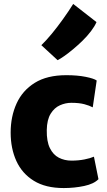

<svg xmlns="http://www.w3.org/2000/svg" viewBox="-20 -945 544 973"><path d="M34 -273Q34 -354.5 64 -420.5Q94 -486.5 156.2 -525.2Q218.5 -564 316 -564Q372.5 -564 414.5 -555.5Q456.5 -547 470 -537L450 -401Q433.5 -410 407.2 -417Q381 -424 341 -424Q312 -424 283.8 -411.5Q255.5 -399 236.8 -368.8Q218 -338.5 217 -286Q216 -228.5 232.8 -194.5Q249.5 -160.5 278.2 -145.8Q307 -131 342 -131Q377.5 -131 407.8 -137Q438 -143 456 -151L479 -37Q456 -13 406.5 -2.5Q357 8 303 8Q211 8 151.5 -28.8Q92 -65.5 63 -129Q34 -192.5 34 -273ZM272 -640 189.5 -716Q213 -738.5 241.8 -773.2Q270.5 -808 299 -847.8Q327.5 -887.5 351 -925L469 -833Q459.5 -811 441 -786.8Q422.5 -762.5 398.8 -739.2Q375 -716 350.8 -695.8Q326.5 -675.5 305.8 -661Q285 -646.5 272 -640Z"/></svg>

Font: Koeln Type Sans ExtraBold
Style: Regular
Weight: 800
Designer: Eben Sorkin
Foundry: Eben Sorkin
Version: Version 2.001